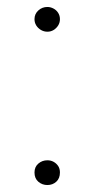

<svg xmlns="http://www.w3.org/2000/svg" viewBox="-20 -526 275 551"><path d="M116 -435Q106 -435 97.5 -440Q89 -445 84 -453Q79 -461 79 -471Q79 -486 90 -496Q101 -506 116 -506Q125 -506 133.5 -501.5Q142 -497 147 -489Q152 -481 152 -471Q152 -461 147 -453Q142 -445 134 -440Q126 -435 116 -435ZM116 5Q101 5 90 -4.5Q79 -14 79 -31Q79 -47 90 -56.5Q101 -66 116 -66Q126 -66 134 -61.5Q142 -57 147 -49.5Q152 -42 152 -31Q152 -14 141.5 -4.5Q131 5 116 5Z"/></svg>

Font: Noto Rashi Hebrew ExtraLight
Style: Regular
Weight: 250
Version: Version 1.006